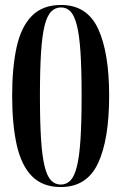

<svg xmlns="http://www.w3.org/2000/svg" viewBox="-20 -744 491 774"><path d="M225 10Q152 10 109 -33.5Q66 -77 47.5 -159.5Q29 -242 29 -359Q29 -472 47 -554Q65 -636 108.5 -680Q152 -724 226 -724Q331 -724 375.5 -628Q420 -532 420 -358Q420 -181 375 -85.5Q330 10 225 10ZM225 0Q248 0 264 -16.5Q280 -33 290 -73Q300 -113 304.5 -182.5Q309 -252 309 -358Q309 -464 304.5 -533Q300 -602 290 -641.5Q280 -681 264.5 -697.5Q249 -714 226 -714Q203 -714 186.5 -697.5Q170 -681 160 -641.5Q150 -602 145.5 -533Q141 -464 141 -358Q141 -252 145.5 -182.5Q150 -113 160 -73Q170 -33 186 -16.5Q202 0 225 0Z"/></svg>

Font: Noto Serif Display ExtraCondensed SemiBold
Style: Regular
Weight: 600
Width: 2
Designer: Monotype Design Team
Foundry: Monotype Imaging Inc.
Version: Version 2.009